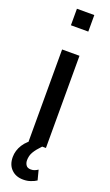

<svg xmlns="http://www.w3.org/2000/svg" viewBox="-184 -797 593 1034"><g transform="rotate(20 113.0 -280.0)"><path d="M162.1 0Q137.7 0 62.5 0Q62.5 -20.5 62.5 -51.8Q62.5 -145.5 62.5 -330.1Q62.5 -379.9 62.5 -528.3Q87.9 -528.3 162.1 -528.3Q162.1 -396.5 162.1 0ZM162.1 -667Q137.7 -667 62.5 -667Q62.5 -690.4 62.5 -761.7Q87.9 -761.7 162.1 -761.7Q162.1 -738.3 162.1 -667ZM140.6 0Q114.3 27.3 101.6 48.8Q88.9 70.3 88.9 96.7Q88.9 112.3 96.7 124Q104.5 136.7 125 136.7Q137.7 136.7 146.5 132.8Q156.2 128.9 165 123Q169.9 142.6 179.7 179.7Q165 189.5 146.5 195.3Q128.9 202.1 104.5 202.1Q62.5 202.1 37.1 176.8Q10.7 151.4 10.7 106.4Q10.7 69.3 32.2 35.2Q53.7 1 97.7 -23.4Q112.3 -15.6 140.6 0Z"/></g></svg>

Font: Noto Sans Hebrew DECATHLON 
Style: Regular
Weight: 400
Designer: Monotype Design team
Version: Version 1.03 uh